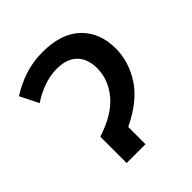

<svg xmlns="http://www.w3.org/2000/svg" viewBox="-156 -657 764 764"><g transform="rotate(-45 226.0 -274.5)"><path d="M200 -549Q305 -549 360.5 -495.5Q416 -442 416 -353Q416 -280 373 -212.5Q330 -145 230 -97V0H124V-148Q219 -179 263.5 -232.5Q308 -286 308 -349Q308 -403 278.5 -432.5Q249 -462 192 -462Q154 -462 115 -447.5Q76 -433 48 -413L9 -491Q49 -517 96.5 -533Q144 -549 200 -549Z"/></g></svg>

Font: Noto Sans Medium
Style: Regular
Weight: 500
Designer: Monotype Design Team
Foundry: Monotype Imaging Inc.
Version: Version 2.007